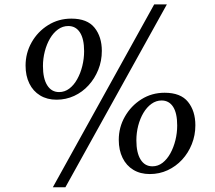

<svg xmlns="http://www.w3.org/2000/svg" viewBox="-20 -806 960 856"><path d="M232 -361.5Q190 -361.5 158.8 -380.5Q127.5 -399.5 110.8 -433.8Q94 -468 94 -513.5Q94 -569.5 121 -617.2Q148 -665 194.5 -694Q241 -723 298 -723Q369 -723 401.5 -682.5Q434 -642 434 -579Q434 -534.5 418.2 -495.2Q402.5 -456 375 -425.8Q347.5 -395.5 310.8 -378.5Q274 -361.5 232 -361.5ZM243.5 -395.5Q268.5 -395.5 289 -411Q309.5 -426.5 324.2 -453Q339 -479.5 347 -512Q355 -544.5 355 -578Q355 -632.5 336.5 -661.2Q318 -690 284.5 -690Q259.5 -690 238.8 -675Q218 -660 203 -634.5Q188 -609 179.8 -577Q171.5 -545 171.5 -511.5Q171.5 -456 190.5 -425.8Q209.5 -395.5 243.5 -395.5ZM667.5 -786.5H724L271.5 29H215.5ZM648 -30Q605.5 -30 574.5 -48.8Q543.5 -67.5 526.5 -102Q509.5 -136.5 509.5 -182.5Q509.5 -238.5 536.8 -286.2Q564 -334 610.2 -363.2Q656.5 -392.5 714 -392.5Q785.5 -392.5 818.2 -351.8Q851 -311 851 -247.5Q851 -203 835.2 -163.5Q819.5 -124 791.8 -94Q764 -64 727.2 -47Q690.5 -30 648 -30ZM659.5 -64.5Q684.5 -64.5 704.8 -80.2Q725 -96 739.5 -122.2Q754 -148.5 762 -180.8Q770 -213 770 -246.5Q770 -301.5 751.8 -329.8Q733.5 -358 700.5 -358Q676 -358 655.2 -343Q634.5 -328 619.5 -302.8Q604.5 -277.5 596.2 -245.8Q588 -214 588 -180Q588 -125 606.8 -94.8Q625.5 -64.5 659.5 -64.5Z"/></svg>

Font: Merriweather 72pt
Style: Italic
Weight: 400
Italic angle: -7.8°
Version: Version 2.101